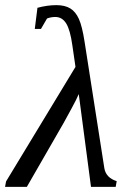

<svg xmlns="http://www.w3.org/2000/svg" viewBox="-44 -724 498 744"><path d="M170.4 -658.2Q153.3 -658.2 138.2 -652.3L114.7 -611.8H90.8L101.1 -693.8Q139.6 -704.1 174.3 -704.1Q207.5 -704.1 228.3 -691.4Q249 -678.7 261.7 -650.6Q274.4 -622.6 283.7 -562.5L360.4 -71.8Q366.7 -35.2 408.2 -22L404.3 0H308.6L261.2 -359.4Q252 -337.9 232.9 -303Q213.9 -268.1 203.1 -248.5L60.1 0H-24.4L-20.5 -21L248.5 -464.8L236.3 -548.8Q228 -608.4 212.4 -633.3Q196.8 -658.2 170.4 -658.2Z"/></svg>

Font: Tinos
Style: Italic
Weight: 400
Italic angle: -16.333°
Designer: Steve Matteson
Foundry: Monotype Imaging Inc.
Version: Version 1.32